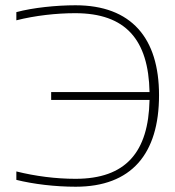

<svg xmlns="http://www.w3.org/2000/svg" viewBox="-20 -699 665 728"><path d="M42 -653V-622C113 -640 194 -649 265 -649C457 -649 543 -548 547 -350H174V-320H547C543 -122 457 -21 266 -21C192 -21 114 -31 42 -49V-17C106 -1 189 9 267 9C478 9 583 -115 583 -338C583 -555 478 -679 266 -679C194 -679 105 -670 42 -653Z"/></svg>

Font: LT Wave Text Thin
Style: Regular
Weight: 100
Designer: Daniel Lyons
Version: Version 2.5 (Glyphs App)